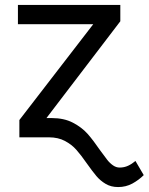

<svg xmlns="http://www.w3.org/2000/svg" viewBox="-20 -550 596 769"><path d="M272 -58.6C248.2 -71 220.1 -77.1 187.5 -77.1H158.2V0H175.8C200.5 0 222 4.9 240.2 14.6C258.5 24.4 273.8 36.3 286.1 50.3C298.5 64.3 312.8 83 329.1 106.4C343.4 126.6 355.8 142.9 366.2 155.3C376.6 167.6 389 178.1 403.3 186.5C417.6 195 434.2 199.2 453.1 199.2C474 199.2 493 194.5 510.3 185.1C527.5 175.6 542.6 164.4 555.7 151.4L522.5 94.7C513.3 102.5 503.6 108.9 493.2 113.8C482.7 118.7 471.4 121.1 459 121.1C449.9 121.1 441.1 118.2 432.6 112.3C424.2 106.4 416.3 99 409.2 89.8C402 80.7 392.6 68 380.9 51.8C362.6 25.1 345.9 3.1 330.6 -14.2C315.3 -31.4 295.7 -46.2 272 -58.6ZM166 0V-77.1L461.9 -464.8V-530.3H51.8V-453.1H353.5L57.6 -69.3V0Z"/></svg>

Font: Pretendard Variable
Style: Regular
Weight: 400
Designer: Base glyphs from Inter by Rasmus Andersson; Hangeul glyphs from Noto Sans CJK(Source Han Sans) by Jang Soo-young and Kan
Foundry: Kil Hyung-jin
Version: Version 1.309;Glyphs 3.2 (3225)